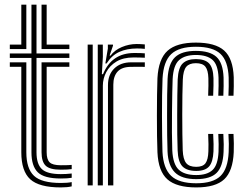

<svg xmlns="http://www.w3.org/2000/svg" viewBox="-20 -790 1050 818"><path d="M239.2 -29.5Q168 -29.5 141 -56Q114 -82.5 114 -141.2V-543.2H21.8V-562.2H114V-770H135.5V-562.2H275.5V-543.2H135.5V-141.2Q135.5 -91.5 158 -69.9Q180.5 -48.2 239.2 -48.2Q262.5 -48.2 285.5 -50.8V-32.5Q267.5 -29.5 239.2 -29.5ZM21.8 -581V-600H70.8V-770H92.2V-581ZM157 -581V-770H178.8V-600H275.5V-581ZM239.2 8.5Q146.8 8.5 108.8 -26.2Q70.8 -61 70.8 -141.2V-505.5H21.8V-524.5H92.2V-141.2Q92.2 -72 124.6 -41.2Q157 -10.5 239.2 -10.5Q252.8 -10.5 264.5 -11.4Q276.2 -12.2 285.5 -14.2V4Q267.8 8.5 239.2 8.5ZM239.2 -67Q192.2 -67 174.6 -84.1Q157 -101.2 157 -141.2V-524.5H275.5V-505.5H178.8V-141.2Q178.8 -111 191.4 -98.5Q204 -86 239.2 -86Q276 -86 285.5 -87.5V-69.5Q268.5 -67 239.2 -67Z M428.8 -519.5 439.5 -583V-600H461.2L461.5 -595.8L447 -553.2H451Q468.2 -576.5 499 -589.5Q529.8 -602.5 562.2 -602.5Q576.8 -602.5 597 -600.8V-581.8Q581.8 -583.5 563.8 -583.5Q520.8 -583.5 488.2 -568.8Q455.8 -554 434 -519.5ZM396.5 0V-600H418L418.2 -548L414 -474H419Q455.8 -564.2 552.5 -564.2Q564.8 -564.2 577.6 -563.9Q590.5 -563.5 597 -562.8V-544Q589.5 -544.5 575.6 -544.9Q561.8 -545.2 548.5 -545.2Q505.2 -545.2 476.2 -527.8Q447.2 -510.2 432.8 -482.8Q418.2 -455.2 418.2 -425.2V0ZM353.5 0V-600H375V0ZM440 0V-427Q440 -472.2 467 -498.4Q494 -524.5 539 -524.5H597V-505.2Q583.8 -505.5 568.2 -505.4Q552.8 -505.2 539 -505.2Q499.5 -505.2 481.1 -485.1Q462.8 -465 462.8 -429V0Z M816 8.5Q732 8.5 693.2 -25.9Q654.5 -60.2 650.8 -141Q649.5 -169 649 -210.5Q648.5 -252 648.5 -298Q648.5 -344 649.1 -386Q649.8 -428 650.8 -457Q655.2 -539 693.9 -573.8Q732.5 -608.5 814.5 -608.5Q897 -608.5 934.9 -574.8Q972.8 -541 975.8 -461.2Q976.2 -444.2 976 -422.6Q975.8 -401 974.8 -382.2H953.2Q954 -400.5 954.4 -421.2Q954.8 -442 954.2 -460.2Q951.5 -530.2 919.2 -560.5Q887 -590.8 814.5 -590.8Q742.8 -590.8 709.6 -559.6Q676.5 -528.5 672.5 -455.8Q671.2 -425.8 670.6 -383.5Q670 -341.2 670.1 -296Q670.2 -250.8 670.8 -210.2Q671.2 -169.8 672.2 -143Q675.5 -73.2 708.8 -41.2Q742 -9.2 816 -9.2Q887.2 -9.2 919.1 -39.9Q951 -70.5 954.2 -142Q955 -159.5 954.9 -176.8Q954.8 -194 953.2 -219.5H974.8Q977.2 -178.5 975.8 -141.2Q972.2 -61 935.4 -26.2Q898.5 8.5 816 8.5ZM816 -26.8Q753.8 -26.8 725.1 -55.5Q696.5 -84.2 693.8 -143.8Q692.8 -171.5 692.2 -212.8Q691.8 -254 691.8 -299.4Q691.8 -344.8 692.2 -385.8Q692.8 -426.8 694 -454.5Q697.5 -519.8 726 -546.5Q754.5 -573.2 814.5 -573.2Q874.2 -573.2 902.2 -547.6Q930.2 -522 932.5 -459.8Q933.5 -425.8 931.5 -382.2H910Q912 -427.8 911 -459.2Q909 -514 885.4 -534.9Q861.8 -555.8 814.5 -555.8Q767.5 -555.8 743 -533.9Q718.5 -512 715.5 -453Q714.8 -433.8 714 -396.5Q713.2 -359.2 712.8 -314.1Q712.2 -269 712.5 -225.1Q712.8 -181.2 714 -148.8Q717 -90.2 741.4 -67.2Q765.8 -44.2 816 -44.2Q862.8 -44.2 885.6 -65.8Q908.5 -87.2 911 -143Q911.5 -158.8 911.5 -175.5Q911.5 -192.2 910 -219.5H931.5Q933.2 -190.8 933.2 -174.8Q933.2 -158.8 932.5 -142.5Q929.8 -80.2 903 -53.5Q876.2 -26.8 816 -26.8ZM816 -61.8Q776 -61.8 757.2 -81.2Q738.5 -100.8 736.8 -149.2Q735.8 -177 735.2 -217Q734.8 -257 734.9 -300.8Q735 -344.5 735.5 -384.4Q736 -424.2 737 -451.8Q739.5 -502 758.8 -520.1Q778 -538.2 814.5 -538.2Q853.2 -538.2 870.8 -519.9Q888.2 -501.5 889.5 -457.2Q889.8 -444.8 889.6 -426.2Q889.5 -407.8 888.2 -382.2H866.8Q867.8 -406.2 868 -425Q868.2 -443.8 867.8 -456.5Q866.8 -491 855 -505.9Q843.2 -520.8 814.5 -520.8Q786.5 -520.8 773.5 -505.4Q760.5 -490 758.8 -450.5Q757.8 -424.2 757.1 -385.1Q756.5 -346 756.5 -302.5Q756.5 -259 757 -218.6Q757.5 -178.2 758.5 -149.2Q760.2 -111.2 773.2 -95.2Q786.2 -79.2 816 -79.2Q844.2 -79.2 855.5 -94.6Q866.8 -110 867.8 -145.5Q868.2 -161.2 868.2 -175.8Q868.2 -190.2 866.8 -219.5H888.2Q889.8 -194.2 889.9 -176.2Q890 -158.2 889.5 -145.2Q887.5 -99.8 870.8 -80.8Q854 -61.8 816 -61.8Z"/></svg>

Font: Big Shoulders Inline Display
Style: Bold
Weight: 700
Designer: Patric King
Foundry: XO Type Co
Version: Version 1.000